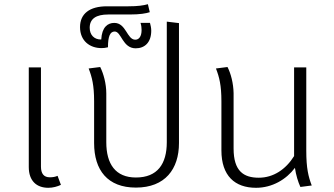

<svg xmlns="http://www.w3.org/2000/svg" viewBox="-20 -883 1589 914"><path d="M254 -46C243 -41 231 -39 217 -39C189 -39 175 -56 175 -90V-562H117V-88C117 -21 155 11 210 11C232 11 253 5 270 -3Z M774 -780V-206C774 -103 730 -38 627 -38C530 -38 486 -102 486 -206V-438C486 -485 473 -532 457 -564L402 -557C418 -516 428 -477 428 -401V-202C428 -73 492 10 627 10C766 10 832 -78 832 -202V-773Z M694 -774H649C653 -761 654 -750 654 -740C654 -710 642 -694 624 -694C584 -694 581 -774 524 -774C493 -774 465 -754 462 -695H460C428 -695 407 -717 407 -751C407 -794 438 -814 495 -814H597C646 -814 675 -819 693 -825L684 -863C663 -857 636 -853 591 -853H489C407 -853 361 -818 361 -754C361 -688 408 -654 463 -654C473 -654 483 -655 494 -658C494 -710 504 -733 526 -733C558 -733 563 -653 626 -653C669 -653 700 -681 700 -737C700 -750 697 -763 694 -774Z M1464 0C1448 -42 1438 -82 1438 -166V-562H1380V-140C1340 -76 1281 -37 1212 -37C1140 -37 1092 -68 1092 -176V-440C1091 -487 1079 -533 1063 -564L1008 -557C1024 -516 1034 -477 1034 -401V-167C1034 -46 1098 11 1199 11C1276 11 1343 -29 1384 -84C1389 -49 1399 -17 1410 7Z"/></svg>

Font: FiraGO Light
Style: Regular
Weight: 300
Designer: bBox Type
Foundry: bBox Type GmbH
Version: Version 1.001;PS 001.001;hotconv 1.0.88;makeotf.lib2.5.64775